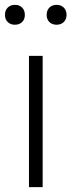

<svg xmlns="http://www.w3.org/2000/svg" viewBox="-52 -772 294 792"><path d="M67.5 0V-541.5H124V0ZM181.5 -670Q163 -670 151.8 -681Q140.5 -692 140.5 -710.5Q140.5 -729.5 151.8 -740.8Q163 -752 181.5 -752Q199.5 -752 211 -740.8Q222.5 -729.5 222.5 -710.5Q222.5 -692 211 -681Q199.5 -670 181.5 -670ZM9.5 -670Q-8.5 -670 -20 -681Q-31.5 -692 -31.5 -710.5Q-31.5 -729.5 -20 -740.8Q-8.5 -752 9.5 -752Q28 -752 39.2 -740.8Q50.5 -729.5 50.5 -710.5Q50.5 -692 39.2 -681Q28 -670 9.5 -670Z"/></svg>

Font: Encode Sans Cnd Lt
Style: Regular
Weight: 300
Width: 3
Designer: Multiple Designers
Foundry: Impallari Type
Version: Version 3.002; ttfautohint (v1.8.3) -l 8 -r 50 -G 200 -x 14 